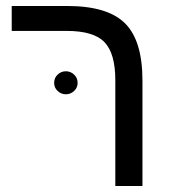

<svg xmlns="http://www.w3.org/2000/svg" viewBox="-20 -619 574 639"><path d="M454.1 -351.1V0H363.8V-352.1Q363.8 -440.9 327.9 -478.5Q292 -516.1 202.1 -516.1H19V-599.1H203.1Q337.9 -599.1 396 -541.5Q454.1 -483.9 454.1 -351.1ZM160.2 -342.8Q160.2 -359.9 171.9 -370.8Q183.6 -381.8 199.2 -381.8Q214.8 -381.8 226.6 -370.8Q238.3 -359.9 238.3 -342.8Q238.3 -327.1 226.6 -316.2Q214.8 -305.2 199.2 -305.2Q183.6 -305.2 171.9 -316.2Q160.2 -327.1 160.2 -342.8Z"/></svg>

Font: Arimo
Style: Regular
Weight: 400
Designer: Steve Matteson
Foundry: Monotype Imaging Inc.
Version: Version 1.33